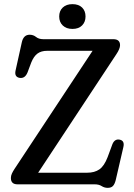

<svg xmlns="http://www.w3.org/2000/svg" viewBox="-20 -889 646 926"><path d="M541.5 -628 164 -56H400.5Q436 -56 459.2 -72Q482.5 -88 499 -131L522.5 -194.5Q533.5 -220 557 -215.5Q583 -210.5 574.5 -177.5L538 -20Q533 -0.5 524.5 8.2Q516 17 499.5 17Q483.5 17 470.2 8.5Q457 0 436.5 0H64.5Q32.5 0 32.5 -30.5Q32.5 -41.5 37.5 -52.2Q42.5 -63 50.5 -75L426.5 -644H208Q178.5 -644 160.5 -630.5Q142.5 -617 130.5 -587L112.5 -539Q100 -509 74 -513.5Q48.5 -518.5 55 -548.5L85 -684Q93 -721.5 123 -721.5Q140.5 -721.5 153.8 -710.8Q167 -700 189 -700H526.5Q559 -700 559 -671Q559 -654 541.5 -628ZM329.5 -749.5Q300 -749.5 282.8 -766Q265.5 -782.5 265.5 -809.5Q265.5 -836.5 282.8 -852.8Q300 -869 329.5 -869Q359 -869 375.8 -852.8Q392.5 -836.5 392.5 -809.5Q392.5 -783 375.8 -766.2Q359 -749.5 329.5 -749.5Z"/></svg>

Font: Fraunces 72pt S100
Style: Regular
Weight: 400
Version: Version 1.000; ttfautohint (v1.8.3)